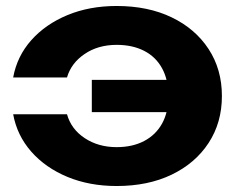

<svg xmlns="http://www.w3.org/2000/svg" viewBox="-20 -606 793 642"><path d="M370 16Q279 16 205.5 -14.5Q132 -45 84.5 -99Q37 -153 24 -224H204Q218 -174 263.5 -144Q309 -114 370 -114Q423 -114 462 -134.5Q501 -155 522 -193Q543 -231 543 -285Q543 -339 522 -377.5Q501 -416 462 -436Q423 -456 370 -456Q308 -456 263 -425.5Q218 -395 204 -347H24Q37 -418 84.5 -471.5Q132 -525 205.5 -555.5Q279 -586 370 -586Q475 -586 554 -548Q633 -510 677.5 -442Q722 -374 722 -285Q722 -196 677.5 -128Q633 -60 554 -22Q475 16 370 16ZM626 -231H287V-339H626Z"/></svg>

Font: Unbounded SemiBold
Style: Regular
Weight: 600
Designer: Luke Prowse, Jean-Baptiste Morizot, Fátima Lázaro, Florian Runge
Foundry: NaN
Version: Version 1.700